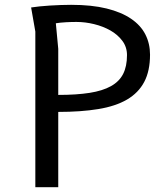

<svg xmlns="http://www.w3.org/2000/svg" viewBox="-20 -776 690 796"><path d="M221.5 0H126.5V-645L109 -745Q124 -747.5 144.2 -749.5Q164.5 -751.5 187 -753Q209.5 -754.5 232.5 -755.2Q255.5 -756 275 -756Q360 -756 421.8 -740.8Q483.5 -725.5 523.5 -698.2Q563.5 -671 582.8 -633Q602 -595 602 -549.5Q602 -482 578 -436.5Q554 -391 506.5 -363.2Q459 -335.5 387.5 -323.8Q316 -312 221.5 -312ZM221.5 -573.5V-382.5Q297.5 -382.5 351.5 -391Q405.5 -399.5 440 -418.8Q474.5 -438 490.5 -469.5Q506.5 -501 506.5 -547.5Q506.5 -581 487.2 -606.8Q468 -632.5 437.5 -649.8Q407 -667 370 -676Q333 -685 297.5 -685Q289 -685 277.2 -684.8Q265.5 -684.5 253.5 -683.8Q241.5 -683 230.2 -682Q219 -681 211.5 -679.5Z"/></svg>

Font: B612 Mono
Style: Regular
Weight: 400
Version: Version 1.005